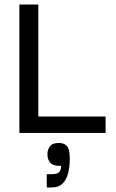

<svg xmlns="http://www.w3.org/2000/svg" viewBox="-20 -583 509 842"><path d="M65 -8V-563H148V-8ZM65 0V-72H443V0ZM185 239V181H206Q231 181 239.5 171.5Q248 162 248 144Q216 146 202 132Q188 118 188 94Q188 73 199 58.5Q210 44 238 44Q262 44 274 58Q286 72 286 112Q286 148 278.5 177Q271 206 254 222.5Q237 239 208 239Z"/></svg>

Font: Darker Grotesque Light SemiBold
Style: Regular
Weight: 600
Version: Version 1.000;gftools[0.9.28]